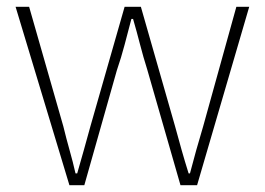

<svg xmlns="http://www.w3.org/2000/svg" viewBox="-20 -547 782 567"><path d="M66 -527H26L185 0H229L325 -339Q338 -377 348 -415L368 -491H373Q384 -453 393.5 -416Q403 -379 415 -341L513 0H562L716 -527H678L580 -174Q569 -137 559.5 -103.5Q550 -70 541 -35H537Q526 -70 516.5 -103.5Q507 -137 497 -174L396 -527H348L247 -174Q237 -137 227.5 -103.5Q218 -70 208 -35H203Q195 -70 185.5 -103.5Q176 -137 167 -174Z"/></svg>

Font: Spoqa Han Sans Neo Thin
Style: Regular
Weight: 100
Designer: [Spoqa Han Sans Neo] Dong-huui Kim  Younghwa Kang  Yujin Lee  [Noto Sans] Ryoko NISHIZUKA  (kana & ideographs); Paul D. 
Foundry: Spoqa (http://www.spoqa-han-sans.com)
Version: Version 1.100;hotconv 1.0.109;makeotfexe 2.5.65596